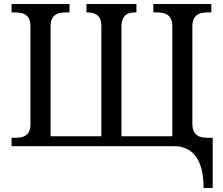

<svg xmlns="http://www.w3.org/2000/svg" viewBox="-20 -734 1119 964"><path d="M1047.9 210H1002Q1002 104 963.4 52Q924.8 0 855 0H38.1V-42H50.8Q67.4 -42 82.3 -44.2Q97.2 -46.4 108.4 -53.7Q119.6 -61 126.2 -74.5Q132.8 -87.9 132.8 -109.9V-600.1Q132.8 -623.5 126.5 -637.7Q120.1 -651.9 108.9 -659.4Q97.7 -667 82.8 -669.4Q67.9 -671.9 50.8 -671.9H38.1V-713.9H329.1V-671.9H315.9Q299.3 -671.9 284.2 -669.4Q269 -667 258.1 -659.4Q247.1 -651.9 240.5 -637.7Q233.9 -623.5 233.9 -600.1V-49.8H488.8V-604Q488.8 -624.5 483.2 -637.7Q477.5 -650.9 467.5 -658.4Q457.5 -666 444.6 -668.9Q431.6 -671.9 417 -671.9H414.1V-713.9H665V-671.9H662.1Q647 -671.9 633.5 -668.9Q620.1 -666 610.6 -658Q601.1 -649.9 595.5 -636Q589.8 -622.1 589.8 -600.1V-49.8H845.2V-600.1Q845.2 -623.5 838.6 -637.7Q832 -651.9 821 -659.4Q810.1 -667 795.2 -669.4Q780.3 -671.9 763.2 -671.9H750V-713.9H1041V-671.9H1027.8Q1011.2 -671.9 996.1 -669.4Q981 -667 970 -659.4Q959 -651.9 952.4 -637.7Q945.8 -623.5 945.8 -600.1V-113.8Q945.8 -90.3 952.4 -76.2Q959 -62 970 -54.4Q981 -46.9 996.1 -44.4Q1011.2 -42 1027.8 -42H1047.9Z"/></svg>

Font: Noto Serif
Style: Regular
Weight: 400
Designer: Monotype Design team
Foundry: Monotype Imaging Inc.
Version: Version 1.02